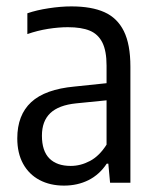

<svg xmlns="http://www.w3.org/2000/svg" viewBox="-20 -571 486 600"><path d="M387.5 -362.5V0H324L318.5 -59.5H313.5Q291 -25.5 256.8 -8.2Q222.5 9 180 9Q136.5 9 103.5 -8.5Q70.5 -26 52.2 -59.2Q34 -92.5 34 -138.5Q34 -211.5 77.5 -251.8Q121 -292 212.5 -300.5L313 -311V-366Q313 -412 299.8 -438.2Q286.5 -464.5 260.5 -475.2Q234.5 -486 192 -486Q163.5 -486 130.2 -480.8Q97 -475.5 65.5 -464.5V-529.5Q94.5 -539.5 132.2 -545.2Q170 -551 203 -551Q266 -551 306.2 -533Q346.5 -515 367 -473.8Q387.5 -432.5 387.5 -362.5ZM313 -119V-257.5L218 -248Q163.5 -242.5 137.2 -217.5Q111 -192.5 111 -147Q111 -99.5 134.2 -76Q157.5 -52.5 201 -52.5Q232 -52.5 261.2 -68Q290.5 -83.5 313 -119Z"/></svg>

Font: Encode Sans Condensed
Style: Regular
Weight: 400
Width: 3
Designer: Multiple Designers
Foundry: Impallari Type
Version: Version 2.000